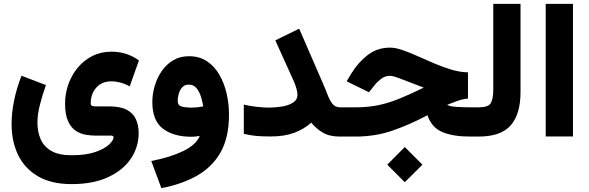

<svg xmlns="http://www.w3.org/2000/svg" viewBox="-20 -707 3051 994"><path d="M350.6 246.1Q245.6 246.1 176.5 205.6Q107.4 165 73.7 95Q40 24.9 40 -64.5Q40 -124 53.2 -187.7Q66.4 -251.5 91.3 -314.9L217.8 -266.6Q199.2 -213.9 186.5 -164.1Q173.8 -114.3 173.8 -71.8Q173.8 -25.9 189.9 12.5Q206.1 50.8 244.6 73.7Q283.2 96.7 350.6 96.7Q425.8 96.7 473.9 79.8Q522 63 544.9 41Q567.9 19 567.9 3.9Q567.9 -4.9 555.2 -4.9H476.1Q453.1 -4.9 425.8 -9Q398.4 -13.2 373.5 -29.1Q348.6 -44.9 332.8 -78.6Q316.9 -112.3 316.9 -170.9Q316.9 -222.2 333.7 -270Q350.6 -317.9 382.1 -356.2Q413.6 -394.5 458 -417Q502.4 -439.5 557.1 -439.5Q637.2 -439.5 699.2 -394L651.4 -259.8Q624.5 -274.4 600.6 -280.3Q576.7 -286.1 558.1 -286.1Q507.3 -286.1 478.5 -253.4Q449.7 -220.7 449.7 -171.4Q449.7 -160.6 458 -158.4Q466.3 -156.2 476.1 -156.2H545.4Q603.5 -156.2 636.7 -138.4Q669.9 -120.6 683.8 -89.4Q697.8 -58.1 697.8 -18.1Q697.8 54.7 657.2 114.7Q616.7 174.8 539.3 210.4Q461.9 246.1 350.6 246.1Z M1165.5 -113.3Q1165.5 4.4 1122.1 81.3Q1078.6 158.2 999.8 202.6Q920.9 247.1 815.4 267.1L763.2 126.5Q860.4 107.9 927.7 75.4Q995.1 43 1014.2 -3.4Q991.7 1 971.7 1Q878.4 1 823.5 -40.8Q768.6 -82.5 768.6 -179.7Q768.6 -219.2 780.5 -260.7Q792.5 -302.2 816.2 -337.4Q839.8 -372.6 875.5 -394.3Q911.1 -416 958 -416Q1011.7 -416 1050.8 -390.4Q1089.8 -364.7 1115.2 -321Q1140.6 -277.3 1153.1 -223.6Q1165.5 -169.9 1165.5 -113.3ZM968.8 -149.9Q989.7 -149.9 1006.3 -152.1Q1022.9 -154.3 1032.2 -156.2Q1029.3 -175.3 1021.7 -201.9Q1014.2 -228.5 998.8 -248.8Q983.4 -269 957 -269Q935.1 -269 922.6 -254.2Q910.2 -239.3 905 -219.7Q899.9 -200.2 899.9 -185.5Q899.9 -161.1 920.4 -155.5Q940.9 -149.9 968.8 -149.9Z M1520 -217.3Q1520 -229.5 1514.4 -249.3Q1508.8 -269 1503.4 -281.2L1405.3 -498L1528.8 -558.6L1652.3 -274.4Q1665.5 -244.6 1676 -216.3Q1686.5 -188 1701.2 -169.7Q1715.8 -151.4 1739.7 -151.4H1760.3V0H1739.7Q1685.1 0 1650.6 -20.8Q1616.2 -41.5 1591.3 -72.3Q1553.7 -38.1 1502.9 -19.3Q1452.1 -0.5 1380.4 -0.5Q1335.9 -0.5 1305.4 -3.4Q1274.9 -6.3 1242.2 -14.2V-165.5Q1272.5 -158.2 1307.9 -154.1Q1343.3 -149.9 1373 -149.9Q1404.8 -149.9 1438.7 -155.3Q1472.7 -160.6 1496.3 -175.3Q1520 -189.9 1520 -217.3Z M2075.7 54.2 2167 145.5 2075.7 236.3 1984.9 145.5ZM2402.8 -332.5V-196.8Q2373.5 -193.8 2344.5 -183.3Q2315.4 -172.9 2295.4 -164.6Q2306.2 -156.2 2341.8 -153.8Q2377.4 -151.4 2415 -151.4H2441.9V0H2413.1Q2325.7 0 2270.3 -23.2Q2214.8 -46.4 2192.9 -110.4Q2104 -63 2013.9 -31.5Q1923.8 0 1822.3 0H1740.7V-151.4H1823.7Q1884.3 -151.4 1937 -162.1Q1989.7 -172.9 2046.1 -195.6Q2102.5 -218.3 2173.8 -253.4Q2098.1 -281.7 2056.9 -298.1Q2015.6 -314.5 1999 -314.5Q1973.1 -314.5 1952.1 -298.1Q1931.2 -281.7 1918.5 -265.1L1890.1 -229.5L1774.4 -286.1L1798.8 -326.2Q1833.5 -383.3 1883.3 -421.9Q1933.1 -460.4 1999.5 -460.4Q2027.3 -460.4 2064 -447.8Q2100.6 -435.1 2143.1 -416Q2185.5 -397 2230.2 -377.9Q2274.9 -358.9 2318.8 -345.9Q2362.8 -333 2402.8 -332.5Z M2422.4 -151.4H2458.5Q2508.3 -151.4 2521 -173.3Q2533.7 -195.3 2533.7 -244.1V-687H2674.8V-230Q2674.8 -116.2 2624 -58.1Q2573.2 0 2458 0H2422.4Z M2946.3 -687V-0.5H2805.2V-687Z"/></svg>

Font: Vazirmatn UI Black
Style: Regular
Weight: 900
Designer: Saber Rastikerdar
Foundry: Saber Rastikerdar
Version: Version 33.003